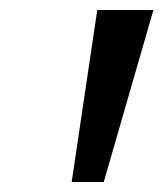

<svg xmlns="http://www.w3.org/2000/svg" viewBox="-20 -678 326 383"><path d="M123 -315 174 -658H286L187 -315Z"/></svg>

Font: Ysabeau Office
Style: Bold Italic
Weight: 700
Italic angle: -12°
Designer: Christian Thalmann (Catharsis Fonts)
Version: Version 2.001;gftools[0.9.30]; featfreeze: tnum,lnum,ss02